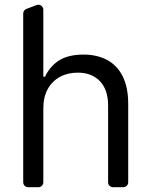

<svg xmlns="http://www.w3.org/2000/svg" viewBox="-20 -780 631 800"><path d="M76.7 -21V-723.7Q76.7 -730.1 80.4 -735.4Q84.2 -740.8 90.2 -742.9L132.5 -758.9Q137.4 -760.3 139.6 -760.3Q148.1 -760.3 154.3 -754.3Q160.5 -748.2 160.5 -739.3V-460.2H167.6Q186.8 -502.1 225.1 -527.7Q264.6 -552.6 328.1 -552.6Q383.5 -552.6 425.8 -530.5Q468 -507.8 490.8 -462.7Q514.2 -416.9 514.2 -346.6V-21Q514.2 -12.1 508.2 -6Q502.1 0 493.3 0H451Q442.5 0 436.4 -6Q430.4 -12.1 430.4 -21V-340.9Q430.4 -405.5 396.7 -441.4Q362.9 -477.3 304 -477.3Q262.4 -477.3 230.1 -459.9Q197.4 -442.1 179 -409.1Q160.5 -375.7 160.5 -328.1V-21Q160.5 -12.1 154.5 -6Q148.4 0 139.6 0H97.3Q88.8 0 82.7 -6Q76.7 -12.1 76.7 -21Z"/></svg>

Font: DeltaSans
Style: Regular
Weight: 400
Designer: Rasmus Andersson
Foundry: rsms
Version: Version 3.012